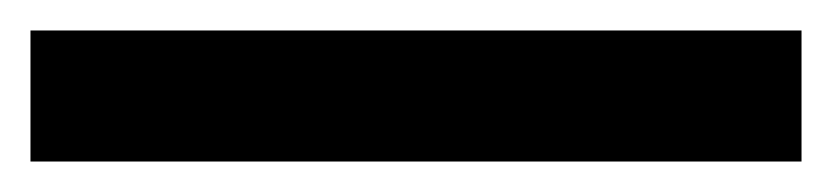

<svg xmlns="http://www.w3.org/2000/svg" viewBox="-23 -959 546 126"><path d="M503 -853V-939H-3V-853Z"/></svg>

Font: Noto Sans Kannada UI SemiBold
Style: Regular
Weight: 600
Designer: Jelle Bosma - Monotype Design Team
Foundry: Monotype Imaging Inc.
Version: Version 2.005